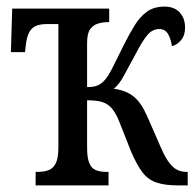

<svg xmlns="http://www.w3.org/2000/svg" viewBox="-20 -562 591 582"><path d="M88 0V-41H94Q114 -41 128 -46.5Q142 -52 149.5 -68Q157 -84 157 -115V-489H121Q101 -489 88 -483Q75 -477 68 -463Q61 -449 58 -424L56 -404H13L17 -536H311V-495H308Q292 -495 277 -490.5Q262 -486 253 -473Q244 -460 244 -432V-298Q266 -298 278 -304Q290 -310 299 -321Q310 -334 323.5 -361.5Q337 -389 356 -427Q373 -461 389 -486.5Q405 -512 426 -527Q447 -542 479 -542Q508 -542 524.5 -524.5Q541 -507 541 -478Q541 -455 529 -440.5Q517 -426 501 -422Q498 -445 489 -459.5Q480 -474 463 -474Q442 -474 426.5 -455.5Q411 -437 391 -398Q369 -358 355.5 -332.5Q342 -307 325 -293Q362 -288 385 -269.5Q408 -251 426 -210L468 -114Q481 -84 493.5 -68Q506 -52 518.5 -46.5Q531 -41 544 -41H549V0H520Q479 0 453.5 -9Q428 -18 411.5 -40Q395 -62 378 -101L342 -192Q331 -220 318.5 -234Q306 -248 289 -253Q272 -258 244 -258V-115Q244 -84 250.5 -68Q257 -52 270 -46.5Q283 -41 302 -41H309V0Z"/></svg>

Font: Noto Serif ExtraCondensed
Style: Regular
Weight: 400
Width: 2
Designer: Monotype Design Team
Foundry: Monotype Imaging Inc.
Version: Version 2.013